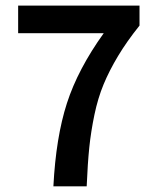

<svg xmlns="http://www.w3.org/2000/svg" viewBox="-20 -656 553 676"><path d="M43.9 -539.1V-636.2H471.2V-565.9Q426.8 -510.7 395.8 -459Q364.7 -407.2 344.7 -358.9Q324.7 -310.5 312.5 -252.2Q300.3 -193.8 294.4 -137.2Q288.6 -80.6 285.2 0H168Q176.8 -172.4 215.6 -292.5Q254.4 -412.6 345.2 -539.1Z"/></svg>

Font: Source Sans Pro Semibold
Style: Regular
Weight: 600
Designer: Paul D. Hunt
Foundry: Adobe Systems Incorporated
Version: Version 2.020;PS 2.0;hotconv 1.0.86;makeotf.lib2.5.63406